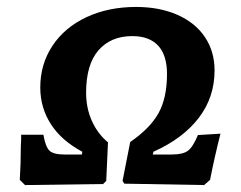

<svg xmlns="http://www.w3.org/2000/svg" viewBox="-20 -530 693 553"><path d="M96 -278Q96 -345 131 -398Q166 -451 229 -480.5Q292 -510 372 -510Q439 -510 490.5 -487.5Q542 -465 570 -423.5Q598 -382 598 -327Q598 -250 552.5 -190.5Q507 -131 422 -93L420 -85H475Q507 -85 521.5 -96Q536 -107 550 -141L615 -145Q598 -78 585 -12L568 3L338 -1L333 -9L355 -121Q412 -160 436.5 -204Q461 -248 461 -317Q461 -371 435.5 -398.5Q410 -426 361 -426Q299 -426 263.5 -385Q228 -344 228 -263Q228 -219 244.5 -182Q261 -145 291 -120L286 -9L277 0L52 3L37 -12Q40 -60 40 -110Q41 -120 41 -142H105Q111 -107 122.5 -96Q134 -85 166 -85H216L217 -93Q157 -125 126.5 -172.5Q96 -220 96 -278Z"/></svg>

Font: Alegreya SC
Style: Bold Italic
Weight: 700
Italic angle: -7°
Designer: Juan Pablo del Peral
Foundry: Huerta Tipografica
Version: Version 2.007; ttfautohint (v1.6)